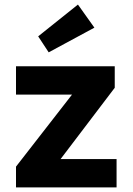

<svg xmlns="http://www.w3.org/2000/svg" viewBox="-20 -820 580 840"><path d="M50 0V-91L295 -406H50V-530H482V-436L245 -124H490V0ZM193 -591 147 -661 321 -800 393 -699Z"/></svg>

Font: Readex Pro bold
Style: Bold
Weight: 700
Designer: Bonnie Shaver-Troup, Thomas Jockin
Foundry: Lexend
Version: Version 1.200; ttfautohint (v1.8.3)